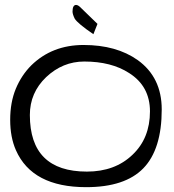

<svg xmlns="http://www.w3.org/2000/svg" viewBox="-20 -776 710 782"><path d="M44.9 -164.1Q21.5 -216.8 21.5 -288.1Q21.5 -359.4 44.4 -414.6Q67.4 -469.7 107.4 -509.8Q192.4 -592.8 320.3 -592.8Q454.1 -592.8 541 -531.2Q638.7 -460.9 638.7 -330.1Q638.7 -168 564 -90.8Q489.3 -13.7 331.1 -13.7Q111.3 -13.7 44.9 -164.1ZM101.6 -307.6Q101.6 -77.1 334 -77.1Q448.2 -77.1 519.5 -145.5Q590.8 -212.9 590.8 -322.3Q590.8 -424.8 505.9 -478.5Q433.6 -525.4 323.2 -525.4Q235.4 -525.4 168 -461.9Q101.6 -398.4 101.6 -307.6ZM275.4 -728.5Q275.4 -755.9 290 -755.9Q298.8 -755.9 311.5 -742.2L377 -678.7L360.4 -636.7Q295.9 -680.7 284.2 -700.2Q280.3 -708 277.8 -715.8Q275.4 -723.6 275.4 -728.5Z"/></svg>

Font: Architects Daughter
Style: Regular
Weight: 400
Designer: Kimberly Geswein
Foundry: Kimberly Geswein
Version: Version 1.003 2010